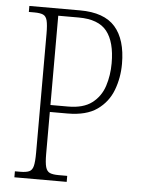

<svg xmlns="http://www.w3.org/2000/svg" viewBox="-52 -755 586 797"><g transform="rotate(5 241.0 -357.0)"><path d="M38 0V-25H61Q84 -25 97 -30.5Q110 -36 114.5 -54Q119 -72 119 -110V-606Q119 -642 114.5 -660Q110 -678 97.5 -683.5Q85 -689 61 -689H38V-714H249Q350 -714 396 -661.5Q442 -609 442 -508Q442 -450 422.5 -398.5Q403 -347 358 -315Q313 -283 234 -283H161V-108Q161 -71 166 -53.5Q171 -36 183.5 -30.5Q196 -25 220 -25H256V0ZM234 -312Q298 -312 334 -339.5Q370 -367 384.5 -411.5Q399 -456 399 -507Q399 -595 364 -639.5Q329 -684 246 -684H161V-312Z"/></g></svg>

Font: Noto Serif Lao Condensed ExtraLight
Style: Regular
Weight: 200
Width: 3
Designer: Monotype Design Team
Foundry: Monotype Imaging Inc.
Version: Version 2.003; ttfautohint (v1.8.4.7-5d5b)